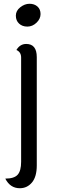

<svg xmlns="http://www.w3.org/2000/svg" viewBox="-20 -750 305 1018"><path d="M175 -447V127Q175 187 149.5 217.5Q124 248 85 248Q34 248 8 197Q55 197 73.5 176.5Q92 156 92 108V-445Q92 -474 67 -485Q86 -517 119 -517Q175 -517 175 -447ZM136.5 -730Q162 -730 178.5 -715.5Q195 -701 195 -675.5Q195 -650 173.5 -629.5Q152 -609 125 -609Q98 -609 81 -625Q64 -641 64 -667Q64 -693 87.5 -711.5Q111 -730 136.5 -730Z"/></svg>

Font: Laila
Style: Regular
Weight: 400
Designer: Hitesh Malaviya
Foundry: Indian Type Foundry
Version: Version 1.302;PS 1.0;hotconv 1.0.78;makeotf.lib2.5.61930; tt